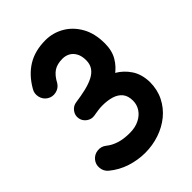

<svg xmlns="http://www.w3.org/2000/svg" viewBox="-224 -830 996 996"><g transform="rotate(-45 274.0 -332.0)"><path d="M89.5 -500.6Q111.9 -486.6 138.4 -492.7Q164.8 -498.8 178.8 -521.2Q198.4 -558.5 223.1 -575.3Q247.8 -592 288 -592Q310.5 -592 328.9 -581.7Q347.2 -571.4 358.3 -550.7Q369.4 -530 369.4 -499.5Q369.4 -470.5 355.7 -450.4Q341.9 -430.4 316.5 -417.4Q291.1 -404.3 256.1 -395.9Q221.1 -387.6 178.5 -381.7Q154.9 -378.7 139.9 -358.9Q124.9 -339.2 128.3 -315.7Q131.7 -292.1 151.4 -277.5Q171.1 -262.8 194.7 -266.2Q223.3 -270.4 262.4 -278Q301.5 -285.5 342.8 -300.2Q384.2 -314.9 419.7 -339.4Q455.3 -363.9 477.5 -401.4Q499.8 -438.8 499.8 -492.2Q499.8 -566.2 470.5 -617.5Q441.2 -668.8 394.2 -695.6Q347.2 -722.4 293.5 -722.4Q216.1 -722.4 161 -688.7Q106 -655 68.8 -590.3Q54.8 -567.9 60.9 -541.3Q67 -514.8 89.5 -500.6ZM37.6 -102.8Q20.6 -82.4 23.4 -55.3Q26.2 -28.2 46.6 -11.1Q89.6 24.2 141.5 40.8Q193.4 57.4 246.1 57.4Q300.9 57.4 350.8 40.5Q400.6 23.7 439.5 -8.1Q478.3 -39.9 500.7 -85Q523.2 -130 523.2 -186.2Q521.4 -244.5 495.1 -283.9Q468.9 -323.2 429 -346.6Q389.2 -370 345.3 -380.2Q301.4 -390.4 263.5 -390.4Q238.9 -390.4 216.4 -387.4Q194 -384.4 176.5 -381.3Q153 -377.2 138.7 -357.4Q124.5 -337.6 128.7 -314.1Q132.9 -290.5 152.8 -276.3Q172.7 -262.1 196.3 -266.2Q213 -269.3 230 -271.6Q246.9 -273.9 262.5 -273.9Q299.9 -273.9 329.4 -265Q358.9 -256 375.9 -235.3Q392.9 -214.6 392.9 -178.8Q392.9 -149.8 377 -125.5Q361.1 -101.3 331.8 -86.7Q302.5 -72 262.2 -72Q217.9 -72 185 -82.5Q152.1 -93 129.2 -111.9Q108.4 -128.7 81.5 -125.9Q54.7 -123.2 37.6 -102.8Z"/></g></svg>

Font: Mikhak VF
Style: Regular
Weight: 100
Designer: Amin Abedi
Version: Version 3.001